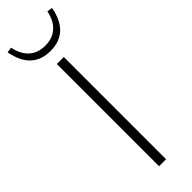

<svg xmlns="http://www.w3.org/2000/svg" viewBox="-288 -866 874 874"><g transform="rotate(-45 149.0 -429.0)"><path d="M291 -854 265 -858Q255 -808 225 -781Q195 -754 148 -754Q101 -754 71 -781Q41 -808 31 -858L5 -854Q30 -720 148 -720Q266 -720 291 -854ZM126 0V-658H171V0Z"/></g></svg>

Font: EauTestSC Light
Style: Regular
Weight: 300
Designer: Christian Thalmann (Catharsis Fonts)
Version: Version 0.001;PS 000.001;hotconv 1.0.88;makeotf.lib2.5.64775